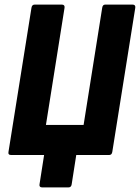

<svg xmlns="http://www.w3.org/2000/svg" viewBox="-20 -675 609 836"><path d="M164 141Q150 141 152 128L172 0H29Q14 0 17 -14L117 -641Q119 -655 131 -655H249Q263 -655 261 -641L180 -131H344L425 -641Q427 -655 438 -655H557Q571 -655 569 -641L469 -14Q467 0 455 0H312L292 128Q290 141 278 141Z"/></svg>

Font: Sofia Sans Condensed Black
Style: Italic
Weight: 900
Italic angle: -9°
Version: Version 4.100